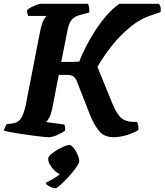

<svg xmlns="http://www.w3.org/2000/svg" viewBox="-31 -724 868 1013"><path d="M224 0Q217 0 194 -2.5Q171 -5 139.5 -9Q108 -13 76.5 -18Q45 -23 21 -27.5Q-3 -32 -11 -35Q-4 -58 5 -69L36 -73Q65 -77 80 -99.5Q95 -122 106 -176L181 -560Q190 -603 200.5 -620.5Q211 -638 215 -640H118Q116 -645 113.5 -653Q111 -661 112 -671Q119 -678 133.5 -685.5Q148 -693 162 -698.5Q176 -704 182 -704H433Q437 -698 439 -684.5Q441 -671 440 -658L391 -645Q361 -637 346.5 -619Q332 -601 324 -559L292 -397Q325 -397 346.5 -397.5Q368 -398 387 -399Q398 -429 419 -471Q440 -513 468.5 -558Q497 -603 530.5 -641.5Q564 -680 599 -704H808Q812 -699 815.5 -688Q819 -677 816 -660L763 -642Q712 -626 659.5 -584Q607 -542 561.5 -485.5Q516 -429 483 -371L563 -175Q586 -120 610 -100.5Q634 -81 674 -81H692Q694 -77 697.5 -65.5Q701 -54 699 -38Q670 -20 633.5 -10Q597 0 570 0Q518 0 490.5 -34.5Q463 -69 443 -120L377 -289Q369 -311 357.5 -320Q346 -329 320 -329H279L244 -148Q238 -121 229 -104Q220 -87 212 -80L309 -67Q310 -62 312 -54Q314 -46 312 -35Q297 -23 271 -11.5Q245 0 224 0ZM263 269Q249 269 231 260Q213 251 210 241Q228 231 249 219.5Q270 208 285 195Q272 190 257.5 176.5Q243 163 233 146Q223 129 223 114Q223 104 236.5 91.5Q250 79 269.5 67.5Q289 56 307 48.5Q325 41 334 41Q345 41 357.5 56.5Q370 72 378.5 92Q387 112 387 127Q387 135 376 152Q365 169 348 189Q331 209 313 227.5Q295 246 281 257.5Q267 269 263 269Z"/></svg>

Font: Texturina ExtraBold
Style: Italic
Weight: 800
Italic angle: -11°
Designer: Guillermo Torres Carreño
Foundry: Omnibus-Type
Version: Version 1.002; ttfautohint (v1.8.3)